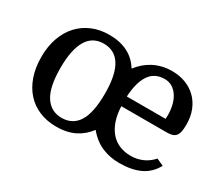

<svg xmlns="http://www.w3.org/2000/svg" viewBox="-101 -739 1107 973"><g transform="rotate(30 452.5 -252.0)"><path d="M863.8 -81.5Q835.9 -29.8 786.4 -6.6Q736.8 16.6 665 16.6Q610.4 16.6 563.5 -3.4Q516.6 -23.4 478.5 -69.3Q464.4 -50.3 446.3 -34.4Q428.2 -18.6 406 -7.1Q383.8 4.4 356.4 10.5Q329.1 16.6 296.4 16.6Q241.7 16.6 197.3 -2Q152.8 -20.5 121.3 -55.4Q89.8 -90.3 72.5 -140.1Q55.2 -189.9 55.2 -252.9Q55.2 -314.5 72.8 -364Q90.3 -413.6 122.3 -448.5Q154.3 -483.4 199 -502.4Q243.7 -521.5 298.3 -521.5Q424.3 -521.5 481 -429.2Q496.1 -449.2 515.1 -466.1Q534.2 -482.9 557.4 -495.4Q580.6 -507.8 607.9 -514.6Q635.3 -521.5 667 -521.5Q708.5 -521.5 744.4 -508.1Q780.3 -494.6 806.9 -469Q833.5 -443.4 848.6 -406.2Q863.8 -369.1 863.8 -321.8Q863.8 -294.4 859.6 -278.1Q855.5 -261.7 846.7 -252.9Q837.9 -244.1 825 -241.2Q812 -238.3 794.4 -238.3H531.2Q533.2 -190.4 545.7 -154.3Q558.1 -118.2 579.6 -93.5Q601.1 -68.8 631.1 -56.4Q661.1 -43.9 698.2 -43.9Q732.4 -43.9 764.4 -57.4Q796.4 -70.8 822.8 -100.1ZM427.7 -252.9Q427.7 -309.1 418.9 -349.9Q410.2 -390.6 393.3 -417Q376.5 -443.4 352.3 -456.1Q328.1 -468.8 296.9 -468.8Q266.1 -468.8 241.9 -456.1Q217.8 -443.4 201.2 -417Q184.6 -390.6 175.8 -349.9Q167 -309.1 167 -252.9Q167 -140.6 201.2 -88.1Q235.4 -35.6 297.9 -35.6Q362.3 -35.6 395 -88.1Q427.7 -140.6 427.7 -252.9ZM757.3 -294.9Q757.8 -300.3 758.1 -306.2Q758.3 -312 758.3 -318.4Q758.3 -347.2 751.7 -374.3Q745.1 -401.4 731.9 -422.1Q718.8 -442.9 699.2 -455.3Q679.7 -467.8 653.8 -467.8Q595.2 -467.8 565.2 -423.3Q535.2 -378.9 530.8 -294.9Z"/></g></svg>

Font: Tienne
Style: Regular
Weight: 400
Designer: vernon adams
Foundry: vernon adams
Version: Version 1.001